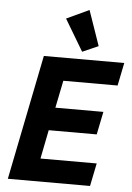

<svg xmlns="http://www.w3.org/2000/svg" viewBox="-63 -1021 737 1068"><g transform="rotate(5 305.5 -487.5)"><path d="M372 -740 461 -779 393 -975 267 -916ZM481 0 507 -128H193L225 -289H493L519 -417H251L282 -570H585L611 -698H162L22 0Z"/></g></svg>

Font: Braiins Sans
Style: Bold Italic
Weight: 700
Italic angle: -11.31°
Designer: Mike Abbink, Paul van der Laan, Pieter van Rosmalen, Jiri Chlebus, Lubos Buracinsky
Foundry: Bold Monday, Sudetype
Version: Version 1.000;hotconv 1.0.109;makeotfexe 2.5.65596